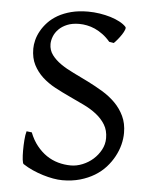

<svg xmlns="http://www.w3.org/2000/svg" viewBox="-49 -671 574 727"><g transform="rotate(5 238.0 -307.5)"><path d="M432.1 -184.1Q432.1 -162.1 426.3 -139.2Q420.4 -116.2 408.4 -94Q396.5 -71.8 378.7 -52Q360.8 -32.2 336.7 -17.6Q312.5 -2.9 282 5.9Q251.5 14.6 214.8 14.6Q198.7 14.6 179.7 11.2Q160.6 7.8 140.6 1.7Q120.6 -4.4 100.8 -13.2Q81.1 -22 64 -33.2Q60.5 -35.2 58.8 -49.8Q57.1 -64.5 57.1 -84.2Q57.1 -104 58.6 -124.5Q60.1 -145 64 -158.2L84 -155.8Q95.2 -127 112.1 -106Q128.9 -85 149.4 -71Q169.9 -57.1 193.6 -50.5Q217.3 -43.9 242.2 -43.9Q264.2 -43.9 286.4 -53Q308.6 -62 326.2 -77.6Q343.8 -93.3 355 -114Q366.2 -134.8 366.2 -158.2Q366.2 -188 353 -209.5Q339.8 -231 318.6 -247.6Q297.4 -264.2 270 -277.3Q242.7 -290.5 214.1 -303.7Q185.5 -316.9 158.2 -331.5Q130.9 -346.2 109.6 -365.7Q88.4 -385.3 75.2 -410.9Q62 -436.5 62 -472.2Q62 -487.3 66.4 -504.9Q70.8 -522.5 80.6 -540Q90.3 -557.6 105.7 -574Q121.1 -590.3 142.8 -602.8Q164.6 -615.2 192.9 -622.6Q221.2 -629.9 256.8 -629.9Q278.8 -629.9 301 -626.5Q323.2 -623 342.5 -617.2Q361.8 -611.3 377.4 -603Q393.1 -594.7 401.9 -585Q405.3 -582 402.1 -573.5Q398.9 -564.9 392.3 -554.9Q385.7 -544.9 377.7 -535.2Q369.6 -525.4 363.8 -520L346.2 -522.9Q332.5 -539.1 317.6 -550Q302.7 -561 287.4 -567.9Q272 -574.7 256.8 -577.6Q241.7 -580.6 228 -580.6Q200.7 -580.6 181.4 -572.5Q162.1 -564.5 149.7 -551.8Q137.2 -539.1 131.3 -523.9Q125.5 -508.8 125.5 -495.1Q125.5 -472.2 138.7 -454.3Q151.9 -436.5 173.3 -421.6Q194.8 -406.7 222.4 -393.6Q250 -380.4 278.8 -366Q307.6 -351.6 335.2 -335Q362.8 -318.4 384.3 -296.9Q405.8 -275.4 418.9 -247.8Q432.1 -220.2 432.1 -184.1Z"/></g></svg>

Font: Noto Serif Devanagari
Style: Regular
Weight: 400
Designer: Monotype Design Team
Foundry: Monotype Imaging Inc.
Version: Version 1.01